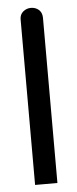

<svg xmlns="http://www.w3.org/2000/svg" viewBox="-50 -696 291 724"><g transform="rotate(-5 95.0 -333.5)"><path d="M53.2 -1V-627.4Q53.2 -646 65.9 -656.7Q78.6 -667.5 95.7 -667.5Q112.8 -667.5 125 -657Q137.2 -646.5 137.7 -627.4V-1Z"/></g></svg>

Font: Behdad
Style: Regular
Weight: 400
Designer: Mohammad Saleh Souzanchi
Foundry: http://font-store.ir
Version: Version:1.0.1;RFB:1.2.5;Building:2018-09-04 19:53:52.209180